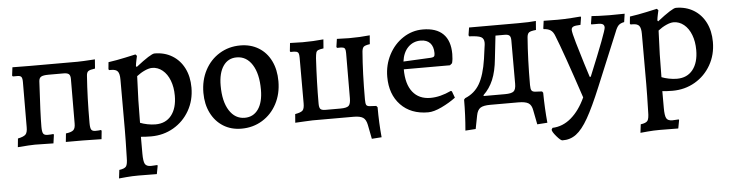

<svg xmlns="http://www.w3.org/2000/svg" viewBox="-45 -669 4218 1110"><g transform="rotate(-5 2064.0 -114.0)"><path d="M45 -44Q79 -51 90 -62.5Q101 -74 101 -104L102 -367Q102 -389 96 -396.5Q90 -404 74 -404H47L43 -409L49 -457L150 -456H427Q451 -456 528 -461L524 -408Q494 -404 484.5 -397Q475 -390 474 -370Q465 -245 465 -98Q465 -69 471 -59Q477 -49 495 -49Q513 -49 527 -51L531 -47L526 2L417 0H319L324 -49Q356 -53 367.5 -63.5Q379 -74 379 -101L380 -360Q380 -381 371 -388.5Q362 -396 341 -396H253Q223 -396 210.5 -389Q198 -382 197 -362Q186 -173 186 -99Q186 -70 192.5 -60Q199 -50 217 -50Q237 -50 251 -52L254 -48L247 2L140 0Q114 0 40 6Z M613 188Q644 184 653 171.5Q662 159 662 120Q665 15 665 -41V-332Q665 -366 654.5 -379Q644 -392 617 -392H605L601 -397L605 -438Q654 -445 702 -455.5Q750 -466 764 -469L772 -460Q771 -455 767 -437Q763 -419 761 -402L765 -396Q853 -465 874 -465Q932 -465 976.5 -438Q1021 -411 1045.5 -362.5Q1070 -314 1070 -250Q1070 -176 1036 -116.5Q1002 -57 943.5 -23Q885 11 813 11Q795 11 777.5 10Q760 9 754 8V106Q754 150 762.5 165.5Q771 181 797 181Q807 181 817 180Q827 179 834 179L836 183L827 231L720 230Q684 230 650.5 233Q617 236 607 237ZM970 -212Q970 -261 955 -300Q940 -339 913 -361Q886 -383 853 -383Q835 -383 810.5 -372Q786 -361 763 -343Q756 -201 756 -73Q773 -66 797.5 -61Q822 -56 845 -56Q904 -56 937 -97.5Q970 -139 970 -212Z M1136 -213Q1136 -286 1166.5 -344Q1197 -402 1251 -435Q1305 -468 1372 -468Q1432 -468 1478 -440Q1524 -412 1549 -361Q1574 -310 1574 -243Q1574 -170 1543.5 -112Q1513 -54 1459 -21Q1405 12 1338 12Q1278 12 1232.5 -16.5Q1187 -45 1161.5 -96Q1136 -147 1136 -213ZM1469 -203Q1469 -295 1435.5 -348Q1402 -401 1345 -401Q1295 -401 1267 -360Q1239 -319 1239 -246Q1239 -154 1272.5 -101.5Q1306 -49 1362 -49Q1412 -49 1440.5 -89.5Q1469 -130 1469 -203Z M2140 132 2083 136 2067 54Q2061 23 2044 11.5Q2027 0 1989 0H1751L1707 2L1650 5L1654 -45Q1688 -51 1698 -61.5Q1708 -72 1708 -103V-368Q1708 -386 1704.5 -393.5Q1701 -401 1691 -403.5Q1681 -406 1658 -405L1655 -410L1660 -457Q1710 -455 1733 -455Q1794 -455 1854 -461L1850 -409Q1828 -406 1819 -402Q1810 -398 1807 -388.5Q1804 -379 1802 -356Q1794 -216 1794 -94Q1794 -70 1801.5 -62Q1809 -54 1831 -54H1917Q1954 -54 1965.5 -65Q1977 -76 1977 -109L1978 -370Q1978 -388 1974.5 -395Q1971 -402 1961.5 -404Q1952 -406 1929 -405L1925 -410L1932 -457Q1980 -455 2003 -455Q2065 -455 2123 -461L2119 -410Q2091 -406 2083 -398.5Q2075 -391 2073 -371Q2063 -248 2063 -94Q2063 -70 2067.5 -62Q2072 -54 2088 -53L2125 -51L2132 -43Q2132 49 2140 132Z M2203 -213Q2203 -282 2233.5 -340.5Q2264 -399 2316.5 -433.5Q2369 -468 2431 -468Q2509 -468 2549 -428.5Q2589 -389 2589 -312Q2589 -281 2583 -259L2570 -248H2302Q2302 -162 2338.5 -116Q2375 -70 2442 -70Q2498 -70 2562 -100L2568 -97L2582 -59Q2546 -32 2500 -10Q2454 12 2421 12Q2321 12 2262 -49.5Q2203 -111 2203 -213ZM2465 -301Q2478 -302 2482.5 -307Q2487 -312 2487 -326Q2487 -364 2468 -384.5Q2449 -405 2413 -405Q2370 -405 2340.5 -375.5Q2311 -346 2304 -293Z M3102 132 3043 136 3027 54Q3022 23 3004 11.5Q2986 0 2945 0H2782Q2742 0 2724.5 11.5Q2707 23 2701 55L2686 132L2626 136Q2634 46 2634 -43L2641 -51Q2696 -73 2725.5 -123.5Q2755 -174 2769 -267L2778 -333Q2781 -350 2781 -360Q2781 -385 2763.5 -394Q2746 -403 2695 -405L2692 -412L2699 -456H2984Q3052 -456 3087 -460L3083 -408Q3052 -405 3042.5 -398Q3033 -391 3031 -371Q3021 -242 3021 -94Q3021 -71 3026.5 -62.5Q3032 -54 3048 -53L3087 -51L3093 -43Q3094 50 3102 132ZM2936 -360Q2936 -381 2928 -388.5Q2920 -396 2900 -396H2847L2832 -262Q2825 -190 2804.5 -141.5Q2784 -93 2748 -59L2749 -54H2873Q2910 -54 2923 -65Q2936 -76 2936 -109Z M3123 174 3129 164Q3189 162 3238 120Q3287 78 3321 4Q3230 -269 3192 -363Q3183 -388 3167.5 -398Q3152 -408 3128 -409L3126 -413L3132 -457L3213 -456Q3252 -456 3293.5 -459Q3335 -462 3347 -463L3349 -458L3342 -415Q3310 -414 3299.5 -408.5Q3289 -403 3289 -390Q3289 -375 3307 -313Q3325 -251 3344 -190Q3363 -129 3369 -111H3375Q3480 -366 3480 -388Q3480 -401 3471.5 -406.5Q3463 -412 3445 -412H3405L3403 -416L3410 -460Q3419 -459 3451.5 -457.5Q3484 -456 3514 -456L3602 -457L3595 -409Q3573 -405 3562 -394Q3551 -383 3541 -356L3414 -50Q3366 66 3330.5 128Q3295 190 3260 216Q3225 242 3180 241Q3170 241 3146.5 213.5Q3123 186 3123 174Z M3639 188Q3670 184 3679 171.5Q3688 159 3688 120Q3691 15 3691 -41V-332Q3691 -366 3680.5 -379Q3670 -392 3643 -392H3631L3627 -397L3631 -438Q3680 -445 3728 -455.5Q3776 -466 3790 -469L3798 -460Q3797 -455 3793 -437Q3789 -419 3787 -402L3791 -396Q3879 -465 3900 -465Q3958 -465 4002.5 -438Q4047 -411 4071.5 -362.5Q4096 -314 4096 -250Q4096 -176 4062 -116.5Q4028 -57 3969.5 -23Q3911 11 3839 11Q3821 11 3803.5 10Q3786 9 3780 8V106Q3780 150 3788.5 165.5Q3797 181 3823 181Q3833 181 3843 180Q3853 179 3860 179L3862 183L3853 231L3746 230Q3710 230 3676.5 233Q3643 236 3633 237ZM3996 -212Q3996 -261 3981 -300Q3966 -339 3939 -361Q3912 -383 3879 -383Q3861 -383 3836.5 -372Q3812 -361 3789 -343Q3782 -201 3782 -73Q3799 -66 3823.5 -61Q3848 -56 3871 -56Q3930 -56 3963 -97.5Q3996 -139 3996 -212Z"/></g></svg>

Font: Alegreya Medium
Style: Regular
Weight: 500
Designer: Juan Pablo del Peral
Foundry: Huerta Tipografica
Version: Version 2.007; ttfautohint (v1.6)